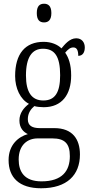

<svg xmlns="http://www.w3.org/2000/svg" viewBox="-20 -768 486 1028"><path d="M216 -648C238 -648 255 -660 255 -698C255 -736 238 -748 216 -748C193 -748 177 -736 177 -698C177 -660 193 -648 216 -648ZM200 240C339 240 408 169 408 59C408 -22 369 -82 271 -82H194C152 -82 129 -95 129 -130C129 -163 146 -185 164 -200C175 -196 200 -194 214 -194C312 -194 361 -262 361 -364C361 -424 347 -460 329 -486C345 -505 357 -514 373 -514C392 -514 399 -497 399 -469C423 -469 434 -488 434 -514C434 -540 419 -563 388 -563C352 -563 326 -529 309 -509C289 -529 255 -544 214 -544C114 -544 61 -479 61 -361C61 -295 89 -236 135 -212C107 -191 84 -162 84 -123C84 -82 106 -61 129 -50C79 -36 26 7 26 89C26 182 82 240 200 240ZM212 -230C150 -230 119 -274 119 -364C119 -462 152 -507 210 -507C273 -507 302 -466 302 -365C302 -272 274 -230 212 -230ZM202 203C110 203 80 151 80 86C80 8 127 -27 182 -27H260C326 -27 354 0 354 68C354 146 314 203 202 203Z"/></svg>

Font: Noto Serif Thai Condensed Light
Style: Regular
Weight: 300
Width: 3
Designer: Monotype Design Team
Foundry: Monotype Imaging Inc.
Version: Version 2.002